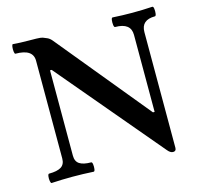

<svg xmlns="http://www.w3.org/2000/svg" viewBox="-100 -774 930 891"><g transform="rotate(-15 365.5 -328.0)"><path d="M625 10Q612 10 599 -6L179 -504H171V-94Q171 -66 189.5 -54Q208 -42 245 -42Q250 -42 251.5 -30.5Q253 -19 251.5 -8Q250 3 245 3Q194 0 144 0Q94 0 43 3Q39 3 37 -8Q35 -19 36.5 -30.5Q38 -42 43 -42Q82 -42 101 -54Q120 -66 120 -94V-564Q120 -620 36 -620Q32 -620 30.5 -631.5Q29 -643 30.5 -654.5Q32 -666 36 -666Q72 -663 108 -663Q126 -663 148 -662.5Q170 -662 178 -659Q186 -656 197.5 -651Q209 -646 219 -634L582 -192H590V-562Q590 -620 515 -620Q510 -620 508.5 -631.5Q507 -643 508.5 -654.5Q510 -666 515 -666Q562 -663 610 -663Q658 -663 706 -666Q711 -666 712.5 -654.5Q714 -643 712.5 -631.5Q711 -620 706 -620Q640 -620 640 -562V-6Q640 10 625 10Z"/></g></svg>

Font: Junicode
Style: Bold
Weight: 700
Designer: Peter S. Baker
Version: Version 2.100; ttfautohint (v1.8.4)